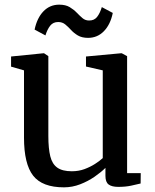

<svg xmlns="http://www.w3.org/2000/svg" viewBox="-20 -793 664 824"><path d="M487.5 9Q460 9 446.2 -1.2Q432.5 -11.5 432.5 -38V-72.5Q414 -54 385.8 -34.5Q357.5 -15 323.8 -2Q290 11 254.5 11Q161.5 11 122.2 -39.2Q83 -89.5 83 -202.5V-491L27.5 -507V-550.5L167 -564.5H169L187.5 -552V-209.5Q187.5 -155.5 195.8 -122.2Q204 -89 226 -73.5Q248 -58 288 -58Q317.5 -58 342.5 -67.2Q367.5 -76.5 387.8 -89.5Q408 -102.5 421 -114.5V-491L349 -507.5V-550.5L500 -564.5H502.5L525.5 -552V-50H584L583.5 -5.5Q566.5 -1.5 542.8 3.8Q519 9 487.5 9ZM128.5 -666Q139 -716 166.5 -744.5Q194 -773 234 -773Q261.5 -773 279 -762.5Q296.5 -752 309.2 -738.8Q322 -725.5 334 -715.2Q346 -705 362 -705Q384 -704.5 396.5 -720.2Q409 -736 417 -762.5L464 -737.5Q454 -688 426 -659.2Q398 -630.5 358 -630.5Q331.5 -630.5 314.2 -640.8Q297 -651 284.8 -664.5Q272.5 -678 260 -688.2Q247.5 -698.5 229.5 -698.5Q208 -698.5 195.5 -682.8Q183 -667 175 -641Z"/></svg>

Font: Merriweather 24pt
Style: Regular
Weight: 400
Designer: Eben Sorkin
Foundry: Eben Sorkin
Version: Version 2.100